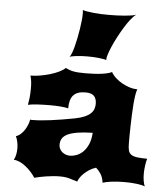

<svg xmlns="http://www.w3.org/2000/svg" viewBox="-56 -857 780 911"><g transform="rotate(5 334.0 -401.5)"><path d="M37.1 -71.8Q43.5 -83 46.4 -97.7Q49.3 -112.3 49.3 -127.4Q49.3 -143.1 45.9 -158.7Q42.5 -174.3 37.1 -184.1Q50.3 -188.5 60.8 -198.2Q71.3 -208 78.9 -220.2Q86.4 -232.4 91.3 -245.1Q96.2 -257.8 97.7 -268.6Q100.1 -267.6 103 -267.6Q106 -267.6 109.4 -267.6Q145.5 -267.6 196.8 -274.4Q248 -281.2 307.6 -292.5Q335.4 -297.9 353.5 -305.7Q371.6 -313.5 382.3 -323.5Q393.1 -333.5 397.2 -345.2Q401.4 -356.9 401.4 -370.1Q401.4 -394 389.4 -407Q377.4 -419.9 348.1 -419.9Q309.6 -419.9 291.3 -400.6Q272.9 -381.3 272.9 -337.4Q256.8 -341.3 233.9 -343Q210.9 -344.7 183.1 -344.7Q168.9 -344.7 154.5 -344.2Q140.1 -343.8 126.5 -343Q112.8 -342.3 101.1 -340.8Q89.4 -339.4 81.1 -337.4Q84 -352.5 86.2 -371.6Q88.4 -390.6 88.4 -416Q88.4 -424.3 88.1 -431.4Q87.9 -438.5 87.2 -445.3Q86.4 -452.1 85 -459.7Q83.5 -467.3 81.1 -476.6Q101.6 -476.6 126 -480.7Q150.4 -484.9 173.6 -491.7Q196.8 -498.5 215.8 -507.8Q234.9 -517.1 245.1 -527.3Q253.9 -522.9 262.2 -519.8Q270.5 -516.6 281.2 -514.4Q292 -512.2 306.2 -511.2Q320.3 -510.3 340.3 -510.3Q386.2 -510.3 418.7 -514.9Q451.2 -519.5 465.3 -527.3Q473.1 -512.7 487.8 -499.5Q502.4 -486.3 519.8 -476.8Q537.1 -467.3 554.9 -461.7Q572.8 -456.1 587.4 -456.1H591.8Q587.4 -445.3 584.5 -426.3Q581.5 -407.2 579.6 -383.5Q577.6 -359.9 576.7 -333.5Q575.7 -307.1 575 -281.5Q574.2 -255.9 574.2 -233.4Q574.2 -210.9 574.2 -195.3Q574.2 -175.3 577.6 -162.8Q581.1 -150.4 591.1 -143.6Q601.1 -136.7 619.4 -134.3Q637.7 -131.8 667 -131.8Q665 -126 663.3 -117.4Q661.6 -108.9 660.2 -99.1Q658.7 -89.4 658 -79.6Q657.2 -69.8 657.2 -61.5Q657.2 -23.4 667 0Q655.3 -5.4 628.9 -8.8Q602.5 -12.2 571.3 -12.2Q536.1 -12.2 509 -8.8Q481.9 -5.4 466.3 0Q462.4 -26.9 451.4 -43Q440.4 -59.1 429.2 -68.4Q412.1 -63 397.9 -54Q383.8 -44.9 372.8 -34.4Q361.8 -23.9 355 -13.4Q348.1 -2.9 346.2 4.9Q335 2 325.9 -1Q316.9 -3.9 307.6 -6.6Q298.3 -9.3 287.6 -10.7Q276.9 -12.2 262.2 -12.2Q247.1 -12.2 230.2 -10.7Q213.4 -9.3 196.8 -6.6Q180.2 -3.9 165.8 -1Q151.4 2 141.1 4.9Q132.8 -8.8 120.6 -22.2Q108.4 -35.6 94.5 -46.6Q80.6 -57.6 65.7 -64.5Q50.8 -71.3 37.1 -71.8ZM247.1 -162.6Q247.1 -150.9 252 -141.8Q256.8 -132.8 264.4 -126.7Q272 -120.6 281.2 -117.4Q290.5 -114.3 299.3 -114.3Q315.4 -114.3 332.3 -120.6Q349.1 -127 363.3 -140.9Q377.4 -154.8 387.2 -177.2Q397 -199.7 398.9 -231.9Q356.9 -231 327.9 -226.3Q298.8 -221.7 280.8 -213.1Q262.7 -204.6 254.9 -191.9Q247.1 -179.2 247.1 -162.6ZM257.8 -581.1Q262.7 -586.4 268.1 -600.3Q273.4 -614.3 278.3 -632.8Q283.2 -651.4 287.6 -673.3Q292 -695.3 295.4 -716.8Q298.8 -738.3 300.8 -757.8Q302.7 -777.3 302.7 -791Q302.7 -802.2 301.3 -808.1Q309.6 -805.2 323.5 -803Q337.4 -800.8 354.2 -799.1Q371.1 -797.4 390.1 -796.6Q409.2 -795.9 427.7 -795.9Q445.3 -795.9 464.4 -796.6Q483.4 -797.4 501 -798.8Q518.6 -800.3 533 -802.5Q547.4 -804.7 555.2 -808.1Q543 -798.8 529.1 -781Q515.1 -763.2 501.7 -741.2Q488.3 -719.2 475.6 -695.3Q462.9 -671.4 453.4 -649.7Q443.8 -627.9 438.2 -610.6Q432.6 -593.3 432.6 -584.5Q432.6 -582 433.1 -581.1Q429.2 -583 420.2 -584.7Q411.1 -586.4 398.9 -587.9Q386.7 -589.4 372.1 -590.1Q357.4 -590.8 342.3 -590.8Q327.6 -590.8 314 -590.1Q300.3 -589.4 288.8 -587.9Q277.3 -586.4 269.3 -584.7Q261.2 -583 257.8 -581.1Z"/></g></svg>

Font: Arbutus
Style: Regular
Weight: 400
Designer: Karolina Lach
Foundry: Sorkin Type Co.
Version: Version 1.002